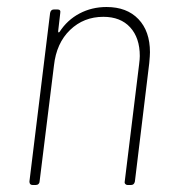

<svg xmlns="http://www.w3.org/2000/svg" viewBox="-20 -528 499 548"><path d="M408 -379Q408 -370 406 -348L365 -10Q363 0 354 0H344Q340 0 337.5 -3Q335 -6 336 -10L377 -344Q379 -360 379 -368Q379 -420 351.5 -450Q324 -480 275 -480Q219 -480 180 -442.5Q141 -405 134 -341L93 -10Q93 -6 90 -3Q87 0 82 0H73Q64 0 64 -10L123 -491Q125 -501 134 -501H144Q154 -501 152 -491L146 -439Q146 -433 150 -437Q172 -471 207 -489.5Q242 -508 284 -508Q342 -508 375 -473.5Q408 -439 408 -379Z"/></svg>

Font: Barlow Semi Condensed Thin
Style: Italic
Weight: 250
Width: 4
Italic angle: -7°
Designer: Jeremy Tribby
Foundry: Tribby Type
Version: Version 1.408